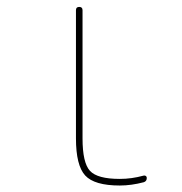

<svg xmlns="http://www.w3.org/2000/svg" viewBox="-20 -540 540 569"><path d="M335 9.8Q259.8 9.8 232.4 -20Q205.1 -49.8 205.1 -129.9V-509.8Q205.1 -519.5 214.8 -519.5Q224.6 -519.5 224.6 -509.8V-129.9Q224.6 -57.6 246.6 -33.7Q268.6 -9.8 335 -9.8Q370.1 -9.8 405.3 -19.5Q409.2 -20.5 412.1 -18.6Q415 -16.6 415 -12.7Q415 -2.9 406.2 0Q369.1 9.8 335 9.8Z"/></svg>

Font: Rounded-X Mgen+ 2m thin
Style: Regular
Weight: 100
Designer: [Source Han Sans]
Ryoko NISHIZUKA  (kana & ideographs); Paul D. Hunt (Latin, Greek & Cyrillic); Wenlong ZHANG  (bopomofo
Version: Version 1.059.20150602